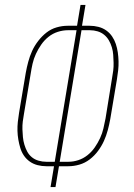

<svg xmlns="http://www.w3.org/2000/svg" viewBox="-20 -755 540 775"><path d="M184 0 198 -84H167Q149 -84 131.5 -88.5Q114 -93 100 -103Q86 -113 76.5 -127Q67 -141 62 -157.5Q57 -174 54 -191.5Q51 -209 50.5 -227Q50 -245 52 -263.5Q54 -282 57 -300L84 -461Q88 -483 94 -505.5Q100 -528 109.5 -549Q119 -570 134 -589.5Q149 -609 167.5 -623.5Q186 -638 208.5 -644.5Q231 -651 253 -651H291L305 -735H325L311 -651H342Q360 -651 377.5 -646.5Q395 -642 409 -632Q423 -622 432.5 -608Q442 -594 447.5 -577.5Q453 -561 455.5 -543.5Q458 -526 458.5 -508Q459 -490 457 -471.5Q455 -453 452 -435L425 -274Q421 -252 415 -229.5Q409 -207 399.5 -186Q390 -165 375.5 -145.5Q361 -126 342 -111.5Q323 -97 300.5 -90.5Q278 -84 256 -84H218L204 0ZM221 -102H256Q276 -102 296 -108.5Q316 -115 333 -128.5Q350 -142 362.5 -160Q375 -178 384 -197.5Q393 -217 397.5 -237Q402 -257 406 -277L432 -438Q435 -454 437 -470Q439 -486 438.5 -502Q438 -518 437 -533.5Q436 -549 431.5 -564Q427 -579 419.5 -592Q412 -605 400.5 -614.5Q389 -624 374 -628.5Q359 -633 343 -633H309ZM201 -102 289 -633H254Q234 -633 213.5 -626.5Q193 -620 176 -606.5Q159 -593 146.5 -575Q134 -557 125 -537.5Q116 -518 111.5 -498Q107 -478 104 -458L77 -297Q74 -281 72 -265Q70 -249 70.5 -233Q71 -217 72.5 -201.5Q74 -186 78.5 -171Q83 -156 90 -143Q97 -130 108.5 -120.5Q120 -111 135.5 -106.5Q151 -102 167 -102Z"/></svg>

Font: Iosevka Term Curly Thin
Style: Italic
Weight: 100
Italic angle: -9°
Designer: Belleve Invis
Foundry: Belleve Invis
Version: Version 32.3.0